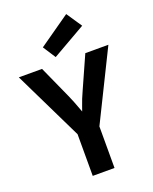

<svg xmlns="http://www.w3.org/2000/svg" viewBox="-186 -1151 997 1251"><g transform="rotate(-20 312.0 -525.0)"><path d="M234 0V-289L1 -768H162L263 -544Q284 -497 301 -449.5Q318 -402 336 -355H289Q308 -402 324 -449.5Q340 -497 362 -544L462 -768H622L385 -288V0ZM272 -810 215 -898 432 -1050 504 -943Z"/></g></svg>

Font: Yaldevi ExtraLight
Style: Bold
Weight: 700
Version: Version 1.100